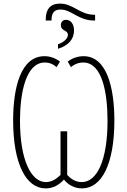

<svg xmlns="http://www.w3.org/2000/svg" viewBox="-20 -1036 707 1066"><path d="M234 -930V-922H266C266 -964 280 -983 316 -983C378 -983 414 -922 503 -922H508V-954H503C422 -955 387 -1016 313 -1016C260 -1016 234 -985 234 -930ZM302 -790V-765C362 -784 391 -820 391 -867C391 -902 373 -926 347 -926C331 -926 318 -916 318 -897C318 -862 357 -870 357 -843C357 -824 338 -803 302 -790ZM233 10C275 10 308 -9 335 -39C359 -9 394 10 435 10C544 10 615 -124 615 -367C615 -547 574 -724 444 -724C412 -724 380 -713 356 -694L374 -663C393 -680 417 -689 442 -689C547 -689 577 -523 577 -365C577 -147 519 -25 434 -25C398 -25 372 -44 353 -65V-307H316V-65C291 -40 264 -25 235 -25C153 -25 91 -147 91 -366C91 -519 123 -689 229 -689C253 -689 276 -680 294 -663L313 -694C288 -713 259 -724 227 -724C95 -724 53 -550 53 -367C53 -124 126 10 233 10Z"/></svg>

Font: Noto Sans ExtraCondensed ExtraLight
Style: Regular
Weight: 200
Width: 2
Designer: Monotype Design Team
Foundry: Monotype Imaging Inc.
Version: Version 2.013